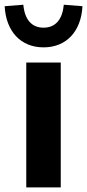

<svg xmlns="http://www.w3.org/2000/svg" viewBox="-46 -809 376 829"><path d="M216.3 0V-539.1H67.4V0ZM142.1 -604.5C240.2 -604.5 304.2 -672.9 310.1 -782.2L229.5 -788.6C223.6 -725.1 193.8 -689.5 142.1 -689.5C90.3 -689.5 60.5 -725.1 54.7 -788.6L-25.9 -782.2C-20 -672.9 43.9 -604.5 142.1 -604.5Z"/></svg>

Font: Winston
Style: Bold
Weight: 700
Designer: Vernon Adams, Kim Jin-seong, David Berlow, Cristiano Sobral
Foundry: The Winston Project Authors
Version: Version 3.004